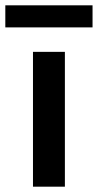

<svg xmlns="http://www.w3.org/2000/svg" viewBox="-54 -702 368 722"><path d="M294 -599H-34V-682H294ZM190 0H70V-507H190Z"/></svg>

Font: Hind Jalandhar SemiBold
Style: Regular
Weight: 600
Designer: Namrata Goyal
Foundry: Indian Type Foundry
Version: Version 0.702;PS 1.0;hotconv 1.0.81;makeotf.lib2.5.63406